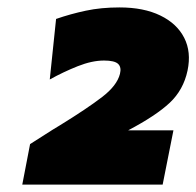

<svg xmlns="http://www.w3.org/2000/svg" viewBox="-20 -797 529 517"><path d="M40 -300 61 -409Q82 -422 101.5 -434.8Q121 -447.5 142 -460Q215 -505 255 -535.8Q295 -566.5 303 -598Q307.5 -616 298 -625Q288.5 -634 260 -634Q228 -634 189.5 -618.8Q151 -603.5 114 -583L131 -746Q170 -759.5 211 -768.2Q252 -777 302 -777Q367 -777 411.8 -755.2Q456.5 -733.5 476 -695.2Q495.5 -657 485 -607Q474 -555 437 -520.2Q400 -485.5 325 -446H447L418 -300Z"/></svg>

Font: Commissioner Black
Style: Italic
Weight: 900
Italic angle: -12°
Designer: Kostas Bartsokas
Foundry: Kostas Bartsokas
Version: Version 1.000; ttfautohint (v1.8.3)